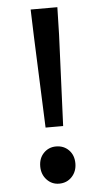

<svg xmlns="http://www.w3.org/2000/svg" viewBox="-54 -789 452 838"><g transform="rotate(-5 171.5 -370.0)"><path d="M133 -235 117 -634 113 -754H230L227 -634L210 -235ZM171 14Q139 14 117 -9.5Q95 -33 95 -68Q95 -104 117 -126.5Q139 -149 171 -149Q205 -149 227 -126.5Q249 -104 249 -68Q249 -33 227 -9.5Q205 14 171 14Z"/></g></svg>

Font: Noto Sans JP Thin Medium
Style: Regular
Weight: 500
Version: Version 2.004-H2;hotconv 1.0.118;makeotfexe 2.5.65603